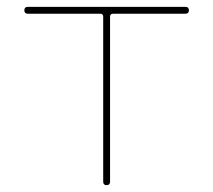

<svg xmlns="http://www.w3.org/2000/svg" viewBox="-20 -540 622 560"><path d="M61 -500Q51 -500 51 -510Q51 -520 61 -520H521Q531 -520 531 -510Q531 -500 521 -500H310Q301 -500 301 -491V-10Q301 0 291 0Q281 0 281 -10V-491Q281 -500 272 -500Z"/></svg>

Font: Rounded Mplus 1c Thin
Style: Regular
Weight: 250
Version: Version 1.059.20150529